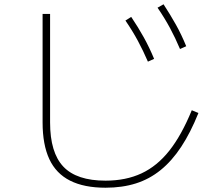

<svg xmlns="http://www.w3.org/2000/svg" viewBox="-20 -835 1040 897"><path d="M473 42Q373 42 307.5 9Q242 -24 210.5 -91.5Q179 -159 179 -263V-770H214V-263Q214 -122 276 -56.5Q338 9 473 9Q568 9 641 -25Q714 -59 771 -131Q828 -203 876 -320L907 -307Q870 -215 826.5 -149Q783 -83 730.5 -40.5Q678 2 614.5 22Q551 42 473 42ZM671 -547Q649 -598 624 -644.5Q599 -691 566 -739L593 -756Q626 -707 652 -660Q678 -613 700 -560ZM821 -606Q799 -658 774 -704.5Q749 -751 716 -799L744 -815Q776 -766 802 -719.5Q828 -673 850 -619Z"/></svg>

Font: M PLUS 1 Thin ExtraLight
Style: Regular
Weight: 250
Version: Version 1.001